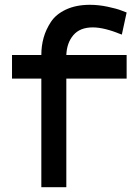

<svg xmlns="http://www.w3.org/2000/svg" viewBox="-20 -779 577 799"><path d="M30 -550H152Q152 -588 161.5 -622Q171 -656 192 -688Q213 -720 255 -739.5Q297 -759 354 -759Q390 -759 428 -751Q466 -743 486 -735L507 -727L487 -635Q414 -665 366 -665Q313 -665 285.5 -633Q258 -601 256 -550H507V-452H256V0H152V-452H30Z"/></svg>

Font: Edgecutting Lite Sharp
Style: Medium
Weight: 500
Designer: RandomMaerks (Nguyen Gia Bao)
Version: Version 1.0